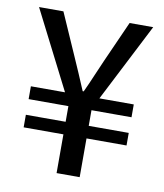

<svg xmlns="http://www.w3.org/2000/svg" viewBox="-73 -677 631 737"><g transform="rotate(10 242.5 -308.0)"><path d="M197 0V-151H42V-200H197V-261H42V-311H175L20 -616H115L185 -457Q199 -425 213 -393Q227 -361 241 -327H245Q261 -361 274.5 -393.5Q288 -426 302 -457L373 -616H465L309 -311H443V-261H287V-200H443V-151H287V0Z"/></g></svg>

Font: Narnoor
Style: Regular
Weight: 400
Designer: S. Sridhar Murthy
Foundry: SIL International
Version: Version 3.000